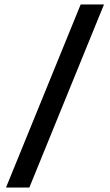

<svg xmlns="http://www.w3.org/2000/svg" viewBox="-20 -724 495 864"><path d="M7 120H112L448 -704H343Z"/></svg>

Font: Mluvka Medium
Style: Regular
Weight: 500
Designer: Modified by Jiří Krblich, Original typeface by Gumpita Rahayu
Foundry: Gumpita Rahayu & Jiří Krblich
Version: Version 2.000;Glyphs 3.1.1 (3134)